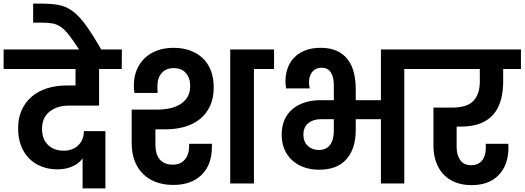

<svg xmlns="http://www.w3.org/2000/svg" viewBox="-41 -1013 2896 1060"><path d="M-21 -740H632L631 -632H506V-430H339Q275 -430 233 -397Q191 -364 191 -301Q191 -246 223.5 -213.5Q256 -181 312 -181Q333 -181 352.5 -187.5Q372 -194 387.5 -207.5Q403 -221 412.5 -241.5Q422 -262 422 -289H541V27H415V-138Q393 -109 357 -93.5Q321 -78 275 -78Q231 -78 191.5 -92.5Q152 -107 122.5 -135.5Q93 -164 76 -206.5Q59 -249 59 -305Q59 -363 79.5 -407Q100 -451 136 -481Q172 -511 220.5 -526Q269 -541 326 -541H376V-632H-21Z M398 -736Q365 -787 341.5 -817.5Q318 -848 296 -863.5Q274 -879 249.5 -883.5Q225 -888 191 -888H142V-993H188Q243 -993 283.5 -985.5Q324 -978 360 -951.5Q396 -925 433 -874Q470 -823 520 -736H398Z M916 8Q861 8 818.5 -8.5Q776 -25 746.5 -55Q717 -85 701.5 -127.5Q686 -170 686 -223V-408H828Q864 -408 896.5 -415Q929 -422 954 -437.5Q979 -453 994 -477.5Q1009 -502 1009 -538Q1009 -583 985 -610Q961 -637 918 -637Q876 -637 852 -610Q828 -583 828 -538Q828 -528 828.5 -519Q829 -510 829 -500H701Q698 -521 698 -542Q698 -588 713.5 -626Q729 -664 757.5 -691.5Q786 -719 826.5 -734Q867 -749 918 -749Q967 -749 1007.5 -734.5Q1048 -720 1077.5 -692.5Q1107 -665 1123 -624Q1139 -583 1139 -530Q1139 -471 1118.5 -427.5Q1098 -384 1062.5 -355.5Q1027 -327 978.5 -313Q930 -299 875 -299H817V-214Q817 -191 822 -171Q827 -151 838.5 -136Q850 -121 868.5 -112.5Q887 -104 913 -104Q956 -104 979.5 -132Q1003 -160 1003 -205V-219H1129V-203Q1129 -103 1072 -47.5Q1015 8 916 8ZM1230 -740H1472V-632H1361V0H1230Z M1719 -185Q1760 -185 1781 -213Q1802 -241 1802 -289V-355H1731Q1688 -355 1661 -333Q1634 -311 1634 -270Q1634 -230 1658.5 -207.5Q1683 -185 1719 -185ZM1721 -76Q1674 -76 1636 -90Q1598 -104 1571 -129Q1544 -154 1529 -189.5Q1514 -225 1514 -269Q1514 -317 1530.5 -353Q1547 -389 1576 -412.5Q1605 -436 1644 -448Q1683 -460 1728 -460H1802V-543Q1802 -586 1786 -612.5Q1770 -639 1734 -639Q1703 -639 1684 -617.5Q1665 -596 1665 -559Q1665 -541 1669 -525H1539Q1537 -533 1536 -543.5Q1535 -554 1535 -564Q1535 -604 1547.5 -638Q1560 -672 1584.5 -696.5Q1609 -721 1645 -735Q1681 -749 1729 -749Q1783 -749 1820 -731.5Q1857 -714 1880 -683Q1903 -652 1913 -610.5Q1923 -569 1923 -520V-460H2062V-740H2303V-632H2191V0H2062V-355H1923V-296Q1923 -192 1871.5 -134Q1820 -76 1721 -76Z M2261 -740H2835V-632H2737V-563Q2737 -508 2724.5 -462Q2712 -416 2684.5 -383Q2657 -350 2612 -332Q2567 -314 2502 -314H2480V-201Q2480 -158 2499.5 -129.5Q2519 -101 2561 -101Q2599 -101 2620 -126.5Q2641 -152 2641 -194V-219H2765Q2766 -212 2766 -207Q2766 -202 2766 -198Q2766 -104 2713 -47.5Q2660 9 2563 9Q2510 9 2470.5 -7.5Q2431 -24 2405 -53Q2379 -82 2365.5 -121.5Q2352 -161 2352 -207V-419H2455Q2538 -419 2573 -456.5Q2608 -494 2608 -563V-632H2261Z"/></svg>

Font: SVN-Poppins SemiBold
Style: Regular
Weight: 600
Designer: Ninad Kale (Devanagari), Jonny Pinhorn (Latin)
Foundry: Indian Type Foundry
Version: Version 3.002 2017